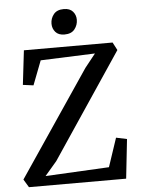

<svg xmlns="http://www.w3.org/2000/svg" viewBox="-62 -999 770 1047"><g transform="rotate(-5 323.0 -475.5)"><path d="M53.5 0 27 -44 417 -621.5 475.5 -695 177.5 -683.5 126.5 -551 69 -558.5 91 -746H576.5L599 -703L214 -128.5L149 -52.5L497.5 -70.5L550 -227.5L609 -215L585.5 0ZM319 -812.5Q286.5 -812.5 270 -831.5Q253.5 -850.5 253.5 -877Q253.5 -906 271.5 -928.5Q289.5 -951 326.5 -951H327.5Q360 -951 376.5 -932.2Q393 -913.5 393 -887Q393 -858 375 -835.2Q357 -812.5 320 -812.5Z"/></g></svg>

Font: Merriweather 20pt
Style: Regular
Weight: 400
Version: Version 2.100